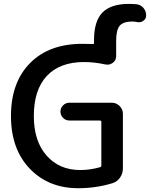

<svg xmlns="http://www.w3.org/2000/svg" viewBox="-20 -992 781 1000"><path d="M651.4 -971.7Q671.9 -971.7 692.4 -969.7Q713.9 -966.8 727.5 -950.2Q741.2 -933.6 741.2 -912.1Q741.2 -893.6 726.6 -883.8Q715.8 -876 703.1 -876Q699.2 -876 694.3 -877Q680.7 -879.9 668.9 -879.9Q622.1 -879.9 603.5 -857.9Q585 -835.9 585 -779.3V-699.2Q585 -677.7 567.4 -665Q554.7 -655.3 540 -655.3Q535.2 -655.3 529.3 -656.2Q471.7 -668.9 418 -668.9Q292 -668.9 224.1 -596.7Q156.2 -524.4 156.2 -387.7Q156.2 -256.8 222.7 -181.6Q289.1 -106.4 398.4 -106.4Q449.2 -106.4 501 -121.1Q507.8 -123 507.8 -130.9V-357.4Q507.8 -364.3 500 -364.3H341.8Q322.3 -364.3 308.6 -377.9Q294.9 -391.6 294.9 -410.6Q294.9 -429.7 308.6 -443.4Q322.3 -457 341.8 -457H562.5Q585.9 -457 603 -439.9Q620.1 -422.9 620.1 -399.4V-115.2Q620.1 -88.9 605.5 -67.4Q590.8 -45.9 566.4 -38.1Q480.5 -11.7 387.7 -11.7Q232.4 -11.7 134.8 -113.8Q37.1 -215.8 37.1 -387.7Q37.1 -562.5 136.2 -663.1Q235.4 -763.7 408.2 -763.7Q444.3 -763.7 462.9 -762.7Q469.7 -761.7 469.7 -769.5V-784.2Q469.7 -881.8 513.7 -926.8Q557.6 -971.7 651.4 -971.7Z"/></svg>

Font: Gen Jyuu Gothic Medium
Style: Regular
Weight: 500
Designer: [Source Han Sans]
Ryoko NISHIZUKA  (kana & ideographs); Paul D. Hunt (Latin, Greek & Cyrillic); Wenlong ZHANG  (bopomofo
Version: Version 1.002.20150607